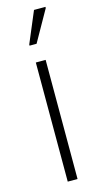

<svg xmlns="http://www.w3.org/2000/svg" viewBox="-115 -758 414 794"><g transform="rotate(-15 92.0 -361.0)"><path d="M71 0V-510H113V0ZM64 -584V-589L120 -722H169V-717L94 -584Z"/></g></svg>

Font: Saira Condensed ExtraLight
Style: Regular
Weight: 250
Width: 3
Designer: Hector Gatti with collaboration of the Omnibus-Type team
Foundry: Omnibus-Type
Version: Version 1.101